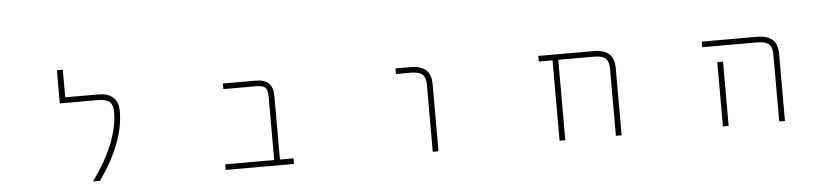

<svg xmlns="http://www.w3.org/2000/svg" viewBox="-42 -931 5085 1171"><g transform="rotate(-5 2500.0 -345.5)"><path d="M561.5 -524.4Q625 -524.4 656.2 -496.1Q687.5 -467.8 687.5 -409.2Q687.5 -222.7 530.3 2H487.3Q652.3 -227.5 652.3 -409.2Q652.3 -453.1 631.8 -471.7Q611.3 -490.2 561.5 -490.2H327.1V-693.4H363.3V-524.4Z M1599.6 -418.9Q1599.6 -460.9 1585.4 -475.6Q1571.3 -490.2 1528.3 -490.2H1328.1V-524.4H1528.3Q1584 -524.4 1609.4 -499Q1634.8 -473.6 1634.8 -418.9V-32.2H1717.8V2H1299.8V-32.2H1599.6Z M2476.6 -490.2H2384.8V-524.4H2476.6Q2540 -524.4 2571.3 -496.1Q2602.5 -467.8 2602.5 -409.2V2H2567.4V-409.2Q2567.4 -453.1 2546.4 -471.7Q2525.4 -490.2 2476.6 -490.2Z M3723.6 -409.2V2H3688.5V-409.2Q3688.5 -453.1 3668 -471.7Q3647.5 -490.2 3597.7 -490.2H3378.9V2H3343.8V-490.2H3259.8V-524.4H3597.7Q3661.1 -524.4 3692.4 -496.1Q3723.6 -467.8 3723.6 -409.2Z M4597.7 -490.2H4259.8V-524.4H4597.7Q4661.1 -524.4 4692.4 -496.1Q4723.6 -467.8 4723.6 -409.2V2H4688.5V-409.2Q4688.5 -453.1 4667.5 -471.7Q4646.5 -490.2 4597.7 -490.2ZM4343.8 -391.6H4378.9V-24.4V2H4343.8V-24.4Z"/></g></svg>

Font: GenEi Gothic M ExtraLight
Style: Regular
Weight: 200
Designer: o_tamon (Modified); [Source Han Sans]
Ryoko NISHIZUKA  (kana & ideographs); Paul D. Hunt (Latin, Greek & Cyrillic); Wenl
Version: Version 1.1a;Original Version 1.004